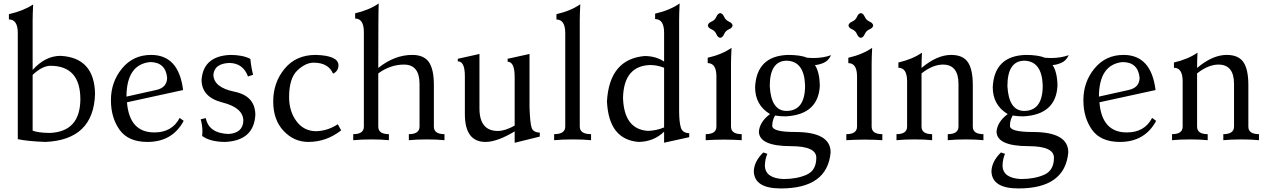

<svg xmlns="http://www.w3.org/2000/svg" viewBox="-20 -793 7156 1086"><path d="M260.7 -41Q433.1 -47.4 434.6 -231Q434.6 -420.9 264.6 -420.9Q219.2 -420.4 164.6 -369.6V-54.2Q193.4 -42 260.7 -41ZM236.8 9.8Q133.8 5.9 80.6 -5.9V-608.9Q79.6 -683.1 30.3 -683.1V-712.9Q111.3 -731 167.5 -767.6Q164.6 -710 164.6 -678.7V-397.5Q236.3 -477.1 322.3 -477.1Q513.7 -467.3 517.6 -262.2Q509.8 -2 236.8 9.8Z M814 9.8Q705.1 9.8 656.2 -59.1Q607.4 -127.9 607.4 -226.1Q607.4 -329.6 670.4 -406Q733.4 -482.4 834.5 -482.4Q991.2 -482.4 1015.6 -283.7L698.2 -214.4Q711.9 -43.9 853 -43.9Q953.6 -43.9 996.1 -126L1019 -109.4Q955.1 9.8 814 9.8ZM695.3 -246.6 864.3 -284.2Q925.3 -297.9 925.3 -354Q916 -441.9 828.6 -441.9Q696.3 -428.2 695.3 -246.6Z M1254.9 9.8Q1169.4 9.8 1123.5 -23.9Q1125 -36.1 1125 -49.3Q1125 -84 1115.2 -118.2L1144 -125Q1161.1 -39.1 1272.5 -35.2Q1353.5 -40.5 1356.4 -109.4Q1356.4 -183.6 1238.3 -213.4Q1120.1 -243.2 1120.1 -342.3Q1130.4 -475.6 1282.2 -482.4Q1352.5 -482.4 1396 -460Q1400.9 -410.6 1411.6 -370.1L1382.8 -360.4Q1355 -436 1276.4 -437Q1192.9 -433.1 1187 -370.6Q1188.5 -298.3 1305.9 -274.4Q1423.3 -250.5 1424.3 -143.6Q1416.5 1.5 1254.9 9.8Z M1723.6 9.8Q1643.1 9.8 1584.2 -52.5Q1525.4 -114.7 1525.4 -219.2Q1525.4 -326.2 1589.8 -404.3Q1654.3 -482.4 1765.6 -482.4Q1891.6 -479 1894.5 -425.3Q1894.5 -390.1 1863.8 -376.5Q1837.4 -438.5 1753.9 -438.5Q1708 -438.5 1661.6 -394.3Q1615.2 -350.1 1615.2 -243.7Q1615.2 -163.1 1657.2 -106.9Q1699.2 -50.8 1769.5 -50.8Q1834.5 -53.2 1890.6 -90.3L1909.7 -55.7Q1826.2 9.8 1723.6 9.8Z M2494.1 0Q2453.6 -4.4 2394.5 -4.4Q2335.4 -4.4 2292.5 0V-34.2Q2352.5 -34.2 2353 -76.7V-317.9Q2353 -427.7 2265.1 -427.7Q2188 -427.7 2119.6 -377.9V-76.7Q2119.6 -34.2 2179.7 -34.2V0Q2139.2 -4.4 2080.1 -4.4Q2021 -4.4 1978 0V-34.2Q2038.1 -34.2 2038.1 -76.7V-612.8Q2037.6 -688 1988.8 -688V-717.8Q2068.8 -736.3 2122.1 -773.4Q2119.6 -727.1 2119.6 -408.7Q2211.9 -482.4 2311.5 -482.4Q2377.9 -482.4 2406 -441.7Q2434.1 -400.9 2434.1 -311.5V-76.7Q2434.1 -34.2 2494.1 -34.2Z M2891.1 14.6V-49.8Q2792 9.8 2726.1 9.8Q2609.4 9.8 2609.4 -147.9V-361.8Q2609.4 -445.8 2570.8 -445.8H2569.3V-460.4L2691.9 -487.8V-179.7Q2691.9 -52.2 2796.4 -52.2Q2836.4 -52.2 2891.1 -82.5V-357.9Q2891.1 -443.4 2851.6 -443.8L2851.1 -460.4L2975.1 -487.8V-186Q2978 -99.6 2986.6 -71.8Q2995.1 -43.9 3033.2 -43V-20.5Z M3323.2 0Q3281.7 -4.4 3219.7 -4.4Q3157.2 -4.4 3114.3 0V-34.2Q3177.2 -34.2 3177.2 -77.1V-606.9Q3176.8 -682.6 3127.4 -682.6V-712.9Q3208.5 -731.4 3262.2 -769Q3259.3 -710 3259.3 -678.2V-77.1Q3259.3 -34.2 3323.2 -34.2Z M3645.5 -52.7Q3692.9 -54.2 3736.3 -72.3V-409.7Q3700.2 -424.3 3659.2 -425.3Q3508.3 -421.4 3503.9 -239.3Q3509.8 -61 3645.5 -52.7ZM3736.3 14.2V-48.3Q3678.2 8.3 3592.3 9.8Q3422.9 -3.4 3413.1 -220.2Q3427.2 -458.5 3626 -476.1Q3689.5 -476.1 3736.3 -444.8V-607.9Q3736.3 -685.1 3685.5 -685.1V-715.8Q3769 -734.9 3824.2 -773.4Q3821.3 -712.9 3821.3 -680.7V-161.6Q3821.8 -102.1 3831.1 -71.3Q3840.3 -40.5 3878.4 -39.6V-17.1Z M4053.7 -579.1Q4040 -580.6 4032 -599.9Q4023.9 -619.1 4004.6 -627.2Q3985.4 -635.3 3983.9 -648.9Q3985.4 -662.6 4004.6 -670.9Q4023.9 -679.2 4032 -698.2Q4040 -717.3 4053.7 -718.8Q4067.4 -717.3 4075.7 -698.2Q4084 -679.2 4103 -670.9Q4122.1 -662.6 4123.5 -648.9Q4122.1 -635.3 4103 -627.2Q4084 -619.1 4075.7 -599.9Q4067.4 -580.6 4053.7 -579.1ZM4175.3 0Q4134.3 -2.9 4074.7 -3.4Q4015.1 -2.9 3971.7 0V-34.2Q4032.2 -34.2 4032.2 -77.1V-360.4Q4032.2 -436 3982.9 -436V-466.3Q4064 -484.9 4117.7 -522.5Q4114.7 -463.4 4114.7 -431.6V-77.1Q4114.7 -34.2 4175.3 -34.2Z M4427.7 -165.5Q4533.7 -165.5 4533.7 -308.6Q4529.8 -445.8 4431.2 -449.7Q4334 -449.7 4334 -306.2Q4341.3 -167 4427.7 -165.5ZM4396.5 272.9Q4247.6 272.9 4243.7 177.2Q4244.6 120.6 4297.4 69.3L4320.3 77.1Q4307.6 105 4306.2 144.5Q4308.6 214.8 4410.6 219.7Q4487.3 219.7 4542.2 195.3Q4597.2 170.9 4597.2 99.1Q4597.2 34.2 4454.6 33.7Q4272.5 33.7 4272.5 -49.8Q4277.8 -104.5 4335.4 -147.9Q4251 -198.2 4251 -300.3Q4259.8 -476.6 4437 -482.4Q4507.3 -482.4 4546.4 -466.3Q4563.5 -464.8 4579.1 -464.8Q4636.2 -464.8 4680.7 -481Q4666 -448.7 4637.5 -437Q4608.9 -425.3 4589.4 -425.3Q4615.7 -385.3 4617.2 -309.1Q4609.4 -145 4424.8 -134.8Q4391.1 -134.8 4363.8 -139.6Q4348.1 -113.3 4348.1 -81.1Q4348.1 -46.4 4477.5 -46.4Q4678.2 -46.4 4678.2 68.8Q4660.2 272.9 4396.5 272.9Z M4849.1 -579.1Q4835.4 -580.6 4827.4 -599.9Q4819.3 -619.1 4800 -627.2Q4780.8 -635.3 4779.3 -648.9Q4780.8 -662.6 4800 -670.9Q4819.3 -679.2 4827.4 -698.2Q4835.4 -717.3 4849.1 -718.8Q4862.8 -717.3 4871.1 -698.2Q4879.4 -679.2 4898.4 -670.9Q4917.5 -662.6 4918.9 -648.9Q4917.5 -635.3 4898.4 -627.2Q4879.4 -619.1 4871.1 -599.9Q4862.8 -580.6 4849.1 -579.1ZM4970.7 0Q4929.7 -2.9 4870.1 -3.4Q4810.5 -2.9 4767.1 0V-34.2Q4827.6 -34.2 4827.6 -77.1V-360.4Q4827.6 -436 4778.3 -436V-466.3Q4859.4 -484.9 4913.1 -522.5Q4910.2 -463.4 4910.2 -431.6V-77.1Q4910.2 -34.2 4970.7 -34.2Z M5542.5 0Q5502 -4.4 5442.9 -4.4Q5383.8 -4.4 5340.8 0V-34.2Q5400.9 -34.2 5401.4 -76.7V-317.9Q5401.4 -427.7 5313.5 -427.7Q5255.9 -427.7 5192.4 -377.9V-76.7Q5192.4 -34.2 5252.4 -34.2V0Q5211.9 -4.4 5152.8 -4.4Q5093.8 -4.4 5050.8 0V-34.2Q5110.8 -34.2 5110.8 -76.7V-334.5Q5110.4 -409.7 5061.5 -409.7V-439.5Q5141.6 -458 5194.8 -495.1Q5192.4 -448.7 5192.4 -408.7Q5279.8 -482.4 5359.9 -482.4Q5426.3 -482.4 5454.3 -441.7Q5482.4 -400.9 5482.4 -311.5V-76.7Q5482.4 -34.2 5542.5 -34.2Z M5772 -165.5Q5877.9 -165.5 5877.9 -308.6Q5874 -445.8 5775.4 -449.7Q5678.2 -449.7 5678.2 -306.2Q5685.5 -167 5772 -165.5ZM5740.7 272.9Q5591.8 272.9 5587.9 177.2Q5588.9 120.6 5641.6 69.3L5664.6 77.1Q5651.9 105 5650.4 144.5Q5652.8 214.8 5754.9 219.7Q5831.5 219.7 5886.5 195.3Q5941.4 170.9 5941.4 99.1Q5941.4 34.2 5798.8 33.7Q5616.7 33.7 5616.7 -49.8Q5622.1 -104.5 5679.7 -147.9Q5595.2 -198.2 5595.2 -300.3Q5604 -476.6 5781.2 -482.4Q5851.6 -482.4 5890.6 -466.3Q5907.7 -464.8 5923.3 -464.8Q5980.5 -464.8 6024.9 -481Q6010.3 -448.7 5981.7 -437Q5953.1 -425.3 5933.6 -425.3Q5960 -385.3 5961.4 -309.1Q5953.6 -145 5769 -134.8Q5735.4 -134.8 5708 -139.6Q5692.4 -113.3 5692.4 -81.1Q5692.4 -46.4 5821.8 -46.4Q6022.5 -46.4 6022.5 68.8Q6004.4 272.9 5740.7 272.9Z M6314.5 9.8Q6205.6 9.8 6156.7 -59.1Q6107.9 -127.9 6107.9 -226.1Q6107.9 -329.6 6170.9 -406Q6233.9 -482.4 6335 -482.4Q6491.7 -482.4 6516.1 -283.7L6198.7 -214.4Q6212.4 -43.9 6353.5 -43.9Q6454.1 -43.9 6496.6 -126L6519.5 -109.4Q6455.6 9.8 6314.5 9.8ZM6195.8 -246.6 6364.7 -284.2Q6425.8 -297.9 6425.8 -354Q6416.5 -441.9 6329.1 -441.9Q6196.8 -428.2 6195.8 -246.6Z M7101.1 0Q7060.5 -4.4 7001.5 -4.4Q6942.4 -4.4 6899.4 0V-34.2Q6959.5 -34.2 6960 -76.7V-317.9Q6960 -427.7 6872.1 -427.7Q6814.5 -427.7 6751 -377.9V-76.7Q6751 -34.2 6811 -34.2V0Q6770.5 -4.4 6711.4 -4.4Q6652.3 -4.4 6609.4 0V-34.2Q6669.4 -34.2 6669.4 -76.7V-334.5Q6668.9 -409.7 6620.1 -409.7V-439.5Q6700.2 -458 6753.4 -495.1Q6751 -448.7 6751 -408.7Q6838.4 -482.4 6918.5 -482.4Q6984.9 -482.4 7012.9 -441.7Q7041 -400.9 7041 -311.5V-76.7Q7041 -34.2 7101.1 -34.2Z"/></svg>

Font: Kelvinch
Style: Regular
Weight: 400
Designer: Paul James MIller
Foundry: High-Logic / Made with FontCreator
Version: Version 3.30 September 23, 2016